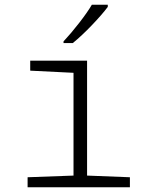

<svg xmlns="http://www.w3.org/2000/svg" viewBox="-20 -787 640 807"><path d="M286 -606Q324 -637 367 -682Q410 -727 433 -758V-767H366Q348 -736 313 -691Q278 -646 247 -613V-606ZM526 0V-42L346 -49V-532H107V-490L289 -481V-49L96 -42V0Z"/></svg>

Font: Noto Sans Mono UI Light
Style: Regular
Weight: 300
Designer: Monotype Design team
Foundry: Monotype Imaging Inc.
Version: 1.000